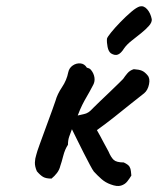

<svg xmlns="http://www.w3.org/2000/svg" viewBox="-20 -613 518 630"><path d="M343 -8Q326 -14 313 -25.5Q300 -37 288 -50Q284 -55 275 -72Q266 -89 255 -110.5Q244 -132 233.5 -153.5Q223 -175 216 -189Q211 -176 207 -164.5Q203 -153 203 -138Q193 -123 187.5 -101.5Q182 -80 178 -69Q175 -56 167 -45.5Q159 -35 149 -27Q131 -27 121.5 -32.5Q112 -38 101 -51Q94 -67 94.5 -80Q95 -93 99 -105Q101 -114 110.5 -140Q120 -166 131.5 -197.5Q143 -229 152 -253.5Q161 -278 162 -282Q168 -304 183.5 -327Q199 -350 204 -376Q207 -390 218.5 -398Q230 -406 243.5 -405Q257 -404 265 -391Q269 -390 272.5 -388.5Q276 -387 279 -383Q288 -372 290 -358Q292 -344 284 -331Q273 -310 265 -296.5Q257 -283 250 -269Q243 -255 235 -234Q247 -237 255 -238.5Q263 -240 270 -244.5Q277 -249 286 -259Q292 -265 307 -279.5Q322 -294 339.5 -310.5Q357 -327 370 -340Q383 -353 384 -354Q390 -363 398 -372.5Q406 -382 419 -386Q436 -385 445.5 -381Q455 -377 464 -366Q473 -356 469 -336.5Q465 -317 453 -307Q436 -294 410 -273Q384 -252 355 -229Q326 -206 298 -186Q310 -165 319.5 -146.5Q329 -128 336 -116Q344 -97 353 -88.5Q362 -80 386 -80Q401 -73 405 -66Q409 -59 409.5 -51.5Q410 -44 411 -37Q405 -27 397.5 -17.5Q390 -8 377 -4Q364 0 343 -8ZM344 -438Q336 -444 333 -459Q330 -474 331 -486Q332 -491 344.5 -506.5Q357 -522 375 -540.5Q393 -559 410.5 -574Q428 -589 439 -592Q452 -595 463 -582.5Q474 -570 478 -550Q479 -540 469 -528.5Q459 -517 443.5 -504.5Q428 -492 412 -479.5Q396 -467 387 -454Q377 -438 367 -434Q357 -430 344 -438Z"/></svg>

Font: Caveat SemiBold
Style: Regular
Weight: 600
Designer: Pablo Impallari
Foundry: Pablo Impallari
Version: Version 2.000